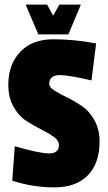

<svg xmlns="http://www.w3.org/2000/svg" viewBox="-20 -801 467 831"><path d="M396 -613 376 -453Q277 -476 240 -476Q193 -476 193 -438Q193 -423 215.5 -409Q238 -395 270 -379.5Q302 -364 334 -342.5Q366 -321 388.5 -281Q411 -241 411 -189Q411 -94 360 -42Q309 10 215.5 10Q122 10 33 -19L44 -168Q151 -137 193 -137Q235 -137 235 -174Q235 -193 212.5 -209Q190 -225 158 -241Q126 -257 93.5 -278Q61 -299 38.5 -339Q16 -379 16 -434Q16 -523 68 -577Q120 -631 210.5 -631Q301 -631 396 -613ZM146 -652 91 -781H184L210 -733L237 -781H330L276 -652Z"/></svg>

Font: Passion One
Style: Regular
Weight: 400
Designer: Alejandro Lo Celso
Foundry: Fontstage
Version: Version 1.001